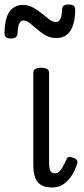

<svg xmlns="http://www.w3.org/2000/svg" viewBox="-48 -816 372 853"><path d="M183 17Q163 17 147 11.5Q131 6 120.5 -6Q110 -18 105 -37.5Q100 -57 100 -85V-493Q100 -504 108.5 -509.5Q117 -515 134 -515Q152 -515 161 -509.5Q170 -504 170 -493V-98Q170 -80 172 -68.5Q174 -57 180 -51.5Q186 -46 196 -46Q206 -46 213.5 -52Q221 -58 229.5 -72.5Q238 -87 248 -109Q250 -117 258 -118.5Q266 -120 277 -115Q289 -112 293.5 -104.5Q298 -97 295 -89Q284 -55 267.5 -31.5Q251 -8 230.5 4.5Q210 17 183 17ZM202 -647Q177 -647 156 -658.5Q135 -670 117.5 -685.5Q100 -701 85 -713Q70 -725 57 -725Q44 -725 37.5 -711.5Q31 -698 30 -668Q29 -656 22 -650.5Q15 -645 0 -645Q-28 -645 -28 -668Q-27 -734 -6 -764Q15 -794 54 -794Q78 -794 99 -782.5Q120 -771 138 -756Q156 -741 171.5 -729.5Q187 -718 199 -718Q214 -718 220.5 -732.5Q227 -747 228 -776Q229 -796 256 -796Q273 -796 279.5 -790.5Q286 -785 286 -772Q286 -714 265.5 -680.5Q245 -647 202 -647Z"/></svg>

Font: Playwrite FR Moderne Light
Style: Regular
Weight: 300
Version: Version 1.002